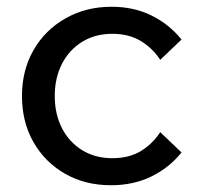

<svg xmlns="http://www.w3.org/2000/svg" viewBox="-20 -532 592 568"><path d="M454 -141 517 -81Q481 -36 428 -10Q375 16 308 16Q232 16 172.5 -18Q113 -52 79 -111.5Q45 -171 45 -248Q45 -324 79 -383.5Q113 -443 173.5 -477.5Q234 -512 310 -512Q376 -512 428.5 -486Q481 -460 517 -415L454 -355Q431 -390 396 -411Q361 -432 312 -432Q262 -432 223.5 -408.5Q185 -385 163.5 -343.5Q142 -302 142 -248Q142 -194 163.5 -152.5Q185 -111 223.5 -87.5Q262 -64 312 -64Q362 -64 396.5 -85Q431 -106 454 -141Z"/></svg>

Font: Wix Madefor Display Medium
Style: Regular
Weight: 500
Designer: Dalton Maag Ltd
Foundry: Dalton Maag Ltd
Version: Version 3.100